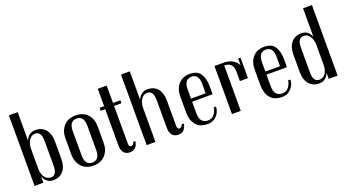

<svg xmlns="http://www.w3.org/2000/svg" viewBox="-52 -1222 3188 1764"><g transform="rotate(-20 1541.5 -340.0)"><path d="M376 -149Q376 -76 340.5 -33Q305 10 240.5 10Q176 10 146 -60V0H60V-690H146V-412Q175 -480 240 -480Q305 -480 340.5 -437Q376 -394 376 -322ZM288 -115V-356Q288 -450 229 -450Q190 -450 168 -414.5Q146 -379 146 -334V-137Q146 -88 168 -55Q190 -22 231 -22Q288 -22 288 -115Z M792 -157Q792 -84 750.5 -37Q709 10 634 10Q559 10 517.5 -37Q476 -84 476 -157V-314Q476 -387 517.5 -433.5Q559 -480 634 -480Q709 -480 750.5 -433.5Q792 -387 792 -314ZM705 -118V-353Q705 -450 633.5 -450Q562 -450 562 -353V-118Q562 -20 633.5 -20Q705 -20 705 -118Z M1021 -40Q1040 -40 1052 -72L1071 -69Q1071 -60 1065 -44Q1059 -28 1051.5 -17.5Q1044 -7 1028.5 1.5Q1013 10 993 10Q911 10 911 -89V-441H867V-470H911V-640H998V-470H1070V-441H998V-72Q998 -40 1021 -40Z M1494 -40Q1513 -40 1525 -72L1544 -69Q1544 -60 1538 -44Q1532 -28 1524 -18Q1505 10 1467 10Q1384 10 1384 -89V-356Q1384 -450 1325 -450Q1286 -450 1264 -415Q1242 -380 1242 -334V0H1156V-690H1242V-412Q1271 -480 1336 -480Q1401 -480 1436 -437.5Q1471 -395 1471 -322V-74Q1471 -40 1494 -40Z M1885 -311V-232H1685V-118Q1685 -20 1765 -20Q1808 -20 1830.5 -55Q1853 -90 1853 -115H1875Q1875 -57 1828 -16Q1798 10 1752 10Q1673 10 1636 -37Q1599 -84 1599 -157V-314Q1599 -387 1639 -433.5Q1679 -480 1752 -480Q1825 -480 1855 -432Q1885 -384 1885 -311ZM1828 -262V-353Q1828 -450 1758 -450Q1685 -450 1685 -353V-262Z M2241 -260H2162V-352Q2162 -444 2076 -444V0H1990V-470H2076Q2177 -470 2218 -396V-460H2241Z M2612 -311V-232H2412V-118Q2412 -20 2492 -20Q2535 -20 2557.5 -55Q2580 -90 2580 -115H2602Q2602 -57 2555 -16Q2525 10 2479 10Q2400 10 2363 -37Q2326 -84 2326 -157V-314Q2326 -387 2366 -433.5Q2406 -480 2479 -480Q2552 -480 2582 -432Q2612 -384 2612 -311ZM2555 -262V-353Q2555 -450 2485 -450Q2412 -450 2412 -353V-262Z M3023 0H2936V-60Q2908 10 2843 10Q2778 10 2742.5 -33Q2707 -76 2707 -149V-322Q2707 -394 2742.5 -437Q2778 -480 2843 -480Q2908 -480 2936 -412V-690H3023ZM2936 -137V-334Q2936 -380 2914 -415Q2892 -450 2853 -450Q2794 -450 2794 -356V-115Q2794 -22 2852 -22Q2893 -22 2914.5 -55Q2936 -88 2936 -137Z"/></g></svg>

Font: Trochut
Style: Regular
Weight: 400
Designer: Andreu Balius
Foundry: Andreu Balius
Version: Version 1.001